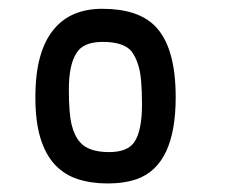

<svg xmlns="http://www.w3.org/2000/svg" viewBox="-20 -789 539 445"><path d="M104.5 -720.7Q143.6 -768.6 217.3 -768.6Q299.8 -768.6 339.4 -728.5Q387.2 -680.2 387.2 -563.5Q387.2 -406.2 297.4 -374Q268.1 -363.8 229.7 -363.8Q191.4 -363.8 160.4 -373.8Q129.4 -383.8 107.4 -407.2Q85.4 -430.7 73.7 -469Q62 -507.3 62 -563Q62 -618.7 73 -657.5Q84 -696.3 104.5 -720.7ZM282.2 -672.9Q263.2 -691.9 218 -691.9Q172.9 -691.9 157.2 -666Q139.6 -638.7 139.6 -581.8Q139.6 -524.9 146.2 -499.3Q152.8 -473.6 165 -460Q184.6 -436.5 232.9 -436.5Q275.9 -436.5 291.5 -460Q309.1 -486.3 309.1 -546.9Q309.1 -607.4 301.8 -633.5Q294.4 -659.7 282.2 -672.9Z"/></svg>

Font: Wellfleet
Style: Regular
Weight: 400
Designer: Riccardo De Franceschi
Foundry: Riccardo De Franceschi
Version: Version 1.002